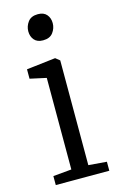

<svg xmlns="http://www.w3.org/2000/svg" viewBox="-121 -836 553 887"><g transform="rotate(-15 156.0 -392.0)"><path d="M119 -51V-489L41 -506V-551L178 -567H180L200 -551V-50L287 -43V0H31V-43ZM147.5 -661Q120 -661 106 -677.5Q92 -694 92 -718.5Q92 -743 107.2 -763.5Q122.5 -784 154.5 -784H155.5Q183 -784 197 -767.5Q211 -751 211 -726.5Q211 -702 195.8 -681.5Q180.5 -661 148.5 -661Z"/></g></svg>

Font: Merriweather 7pt Light
Style: Regular
Weight: 300
Designer: Eben Sorkin
Foundry: Eben Sorkin
Version: Version 2.200;gftools[0.9.31]